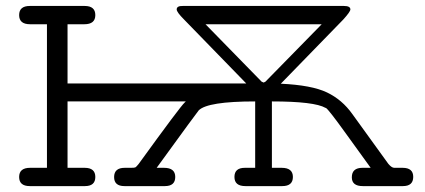

<svg xmlns="http://www.w3.org/2000/svg" viewBox="-20 -631 1440 651"><path d="M82 -62H139.2V-548.8H82Q44.9 -548.8 44.9 -579.8Q44.9 -610.8 81.1 -610.8H267.1Q303.2 -610.8 303.2 -579.8Q303.2 -548.8 266.1 -548.8H209V-348.1H814.9L604 -564.9Q579.1 -589.8 579.1 -599.1Q579.1 -611.3 600.1 -610.8H1146Q1168 -610.8 1168 -599.1Q1168 -591.3 1144 -564.9L932.1 -347.2Q1037.1 -342.3 1088.6 -317.6Q1140.1 -293 1174.8 -244.1L1296.9 -75.2Q1308.1 -62 1316.9 -62H1345.2Q1381.3 -62 1381.1 -31Q1380.9 0 1346.2 0H1210Q1172.9 0 1172.9 -29.8Q1172.9 -62 1209 -62H1236.8Q1199.7 -112.8 1152.8 -178.2Q1093.8 -260.3 1085 -265.1H1084Q1045.9 -287.1 901.9 -287.1V-62H935.1Q973.1 -62 973.1 -31Q973.1 0 937 0H812Q774.9 0 774.9 -31Q774.9 -62 810.1 -62H845.2V-287.1Q684.1 -287.1 653.8 -256.8Q649.9 -252.9 511.2 -62H536.1Q574.2 -62 574.2 -31Q574.2 0 539.1 0H401.9Q366.7 0 366.9 -31Q367.2 -62 402.8 -62H423.8Q436 -62 439 -63.5Q441.9 -64.9 450.2 -75.2Q591.3 -270 606 -283.2Q607.9 -285.2 609.9 -287.1H209V-62H267.1Q303.2 -62 303.2 -31Q303.2 0 268.1 0H81.1Q44.9 0 44.9 -31Q44.9 -62 82 -62ZM676.8 -548.8 867.2 -354 874 -351.1 879.9 -354 1070.8 -548.8Z"/></svg>

Font: CMU Typewriter Text Variable Width
Style: Medium
Weight: 500
Version: Version 0.7.0